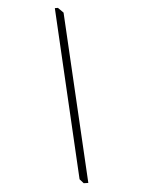

<svg xmlns="http://www.w3.org/2000/svg" viewBox="-116 -804 671 899"><g transform="rotate(15 220.0 -355.0)"><path d="M379.9 25.4 356.4 12.7 37.1 -731.4 50.8 -736.3 82 -721.7 400.4 18.6Z"/></g></svg>

Font: Comprehension SemiBold
Style: Regular
Weight: 600
Designer: Alfredo Marco Pradil
Foundry: Alfredo Marco Pradil
Version: 1.0